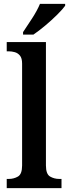

<svg xmlns="http://www.w3.org/2000/svg" viewBox="-20 -979 359 999"><path d="M15 0V-48H26Q52 -48 73.5 -60.5Q95 -73 95 -118V-648Q95 -676 84 -689.5Q73 -703 57 -707.5Q41 -712 26 -712H15V-760H219V-118Q219 -73 240.5 -60.5Q262 -48 288 -48H300V0ZM100 -812Q121 -843 147.5 -884Q174 -925 188 -959H319V-949Q307 -932 278.5 -903.5Q250 -875 216 -846.5Q182 -818 154 -799H100Z"/></svg>

Font: Noto Serif Bengali SemiCondensed SemiBold
Style: Regular
Weight: 600
Width: 4
Designer: Juan Bruce, Universal Thirst, Indian Type Foundry and the Monotype Design Team.
Foundry: Monotype Imaging Inc.
Version: Version 2.003; ttfautohint (v1.8.4.7-5d5b)